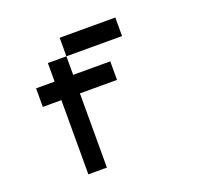

<svg xmlns="http://www.w3.org/2000/svg" viewBox="-145 -1045 1290 1216"><g transform="rotate(-20 500.0 -437.5)"><path d="M250 -750H375V-625H625V-500H375V0H250V-500H125V-625H250ZM375 -875H750V-750H375Z"/></g></svg>

Font: Pixel Operator Mono 8
Style: Regular
Weight: 400
Monospace: yes
Designer: Jayvee Enaguas (HarvettFox96)
Foundry: The Grandoplex Project
Version: Version 1.5.0 (October 25, 2015)